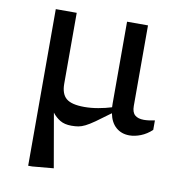

<svg xmlns="http://www.w3.org/2000/svg" viewBox="-82 -589 846 894"><g transform="rotate(10 341.0 -142.0)"><path d="M110 -512H209V-177Q209 -128.5 234 -107.5Q259 -86.5 319.5 -86.5Q351.5 -86.5 385.2 -92.5Q419 -98.5 447.5 -107.5Q447 -116 447 -125V-512H546V-131Q546 -101 560.8 -88.2Q575.5 -75.5 603 -75.5Q614.5 -75.5 627.5 -77.2Q640.5 -79 654.5 -82V-37Q630.5 -14.5 602.5 -3.5Q574.5 7.5 549 7.5Q511.5 7.5 485.8 -14.8Q460 -37 451.5 -80Q409.5 -48.5 383.5 -30.2Q357.5 -12 340.2 -3.5Q323 5 308.5 7.5Q294 10 275.5 10Q243 10 221.8 -2.8Q200.5 -15.5 185 -36L229.5 219.5L129.5 228.5H110Z"/></g></svg>

Font: Newsreader 6pt
Style: Regular
Weight: 400
Designer: Hugues Gentile
Foundry: Production Type
Version: Version 1.003; ttfautohint (v1.8.3)